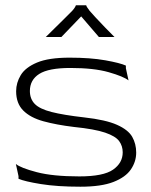

<svg xmlns="http://www.w3.org/2000/svg" viewBox="-20 -696 570 726"><path d="M284 10Q196 10 134.5 0Q73 -10 50 -20V-30L40 -76Q58 -61 119 -45Q180 -29 280 -29Q371 -29 407.5 -54.5Q444 -80 444 -120Q444 -144 430.5 -162.5Q417 -181 377.5 -194.5Q338 -208 259 -216Q193 -224 144 -237.5Q95 -251 68 -278Q41 -305 41 -351Q41 -383 58.5 -412Q76 -441 120 -459.5Q164 -478 243 -478Q322 -478 378 -468Q434 -458 456 -448V-438L466 -392Q447 -407 391 -423Q335 -439 246 -439Q164 -439 128.5 -416.5Q93 -394 93 -352Q93 -322 111.5 -303Q130 -284 175 -272.5Q220 -261 299 -252Q380 -243 422.5 -224Q465 -205 480 -178.5Q495 -152 495 -119Q495 -85 475 -55.5Q455 -26 409 -8Q363 10 284 10ZM153 -556Q168 -571 187 -589.5Q206 -608 224 -626Q242 -644 253 -655Q261 -664 264 -669.5Q267 -675 267 -676H306Q306 -672 319 -655Q325 -648 341 -630.5Q357 -613 376.5 -593Q396 -573 413 -556H354L287 -634L212 -556Z"/></svg>

Font: Red Rose Light
Style: Regular
Weight: 300
Designer: Jaikishan Patel
Version: Version 1.001; ttfautohint (v1.8.3)